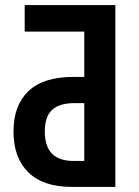

<svg xmlns="http://www.w3.org/2000/svg" viewBox="-20 -734 544 754"><path d="M262 0Q150 0 91.5 -57Q33 -114 33 -218Q33 -320 91.5 -376Q150 -432 269 -432H311V-610H77V-714H433V0ZM268 -102H311V-329H272Q214 -329 185 -303Q156 -277 156 -217Q156 -102 268 -102Z"/></svg>

Font: Avrile Sans Condensed SemiBold
Style: Regular
Weight: 600
Width: 3
Designer: Monotype Design Team
Foundry: Monotype Imaging Inc.
Version: Version 2.001;September 10, 2019;FontCreator 11.5.0.2425 64-